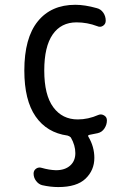

<svg xmlns="http://www.w3.org/2000/svg" viewBox="-20 -550 540 790"><path d="M257.8 7.8Q172.9 -3.9 126.5 -70.8Q80.1 -137.7 80.1 -259.8Q80.1 -393.6 135.3 -461.9Q190.4 -530.3 290 -530.3Q329.1 -530.3 377.9 -516.6Q394.5 -512.7 404.8 -498Q415 -483.4 415 -464.8Q415 -451.2 403.8 -443.8Q392.6 -436.5 379.9 -442.4Q338.9 -458 294.9 -458Q231.4 -458 196.8 -408.2Q162.1 -358.4 162.1 -259.8Q162.1 -159.2 199.2 -108.9Q236.3 -58.6 299.8 -58.6Q342.8 -58.6 384.8 -77.1Q396.5 -82 408.2 -75.2Q419.9 -68.4 419.9 -54.7Q419.9 -37.1 409.7 -21.5Q399.4 -5.9 381.8 -2Q373 0 347.7 4.9Q339.8 6.8 343.8 12.7Q368.2 53.7 368.2 99.6Q368.2 150.4 332 185.1Q295.9 219.7 219.7 219.7Q187.5 219.7 153.3 211.9Q138.7 208 128.4 194.3Q118.2 180.7 118.2 164.1Q118.2 151.4 128.4 144Q138.7 136.7 151.4 140.6Q181.6 149.4 210 150.4Q247.1 150.4 268.6 131.3Q290 112.3 290 80.1Q290 47.9 271.5 15.6Q265.6 9.8 257.8 7.8Z"/></svg>

Font: Rounded Mgen+ 2m regular
Style: Regular
Weight: 400
Designer: [Source Han Sans]
Ryoko NISHIZUKA  (kana & ideographs); Paul D. Hunt (Latin, Greek & Cyrillic); Wenlong ZHANG  (bopomofo
Version: Version 1.059.20150602